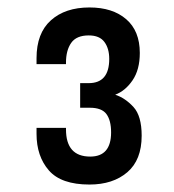

<svg xmlns="http://www.w3.org/2000/svg" viewBox="-20 -918 466 515"><path d="M220 -423Q144 -423 111 -461Q78 -499 78 -559V-575H157V-571Q157 -498 222 -498Q278 -498 278 -563Q278 -595 265.5 -612Q253 -629 221 -629H195V-695H218Q273 -695 273 -760Q273 -788 260 -805.5Q247 -823 218 -823Q185 -823 171 -803Q157 -783 157 -750V-746H78V-762Q78 -829 116.5 -863.5Q155 -898 220 -898Q282 -898 318.5 -866.5Q355 -835 355 -776Q355 -731 335.5 -702.5Q316 -674 289 -664Q316 -655 338 -631Q360 -607 360 -554Q360 -489 321.5 -456Q283 -423 220 -423Z"/></svg>

Font: Oswald
Style: Regular
Weight: 400
Designer: Vernon Adams
Foundry: Vernon Adams
Version: Version 4.103; ttfautohint (v1.8.3)